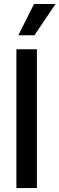

<svg xmlns="http://www.w3.org/2000/svg" viewBox="-20 -958 303 978"><path d="M168 0H63.5V-707H168ZM153.3 -937.5H262.7L155.3 -778.3H73.2Z"/></svg>

Font: WEMIX Pretendard Medium
Style: Regular
Weight: 500
Designer: Base glyphs from Inter by Rasmus Andersson; Hangeul glyphs from Noto Sans CJK(Source Han Sans) by Jang Soo-young and Kan
Foundry: Kil Hyung-jin
Version: Version 1.000